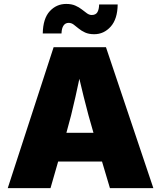

<svg xmlns="http://www.w3.org/2000/svg" viewBox="-20 -971 832 991"><path d="M20 0 256.8 -727.5H526.9L771.5 0H547.4L463.4 -282.2Q436 -374 411.9 -471.9Q387.7 -569.8 366.2 -667.5H412.1Q391.1 -569.8 369.6 -471.9Q348.1 -374 321.8 -282.2L240.7 0ZM195.8 -137.2V-285.6H596.2V-137.2ZM466.3 -794.4Q438.5 -794.4 419.2 -803.2Q399.9 -812 386 -823.7Q372.1 -835.4 360.1 -844.2Q348.1 -853 334.5 -853Q317.4 -853 307.9 -839.1Q298.3 -825.2 297.4 -798.3H200.7Q202.1 -875.5 236.8 -913.1Q271.5 -950.7 321.8 -950.7Q349.1 -950.7 368.7 -942.1Q388.2 -933.6 402.6 -922.1Q417 -910.6 429 -902.1Q440.9 -893.6 453.6 -893.6Q474.1 -893.6 482.7 -908Q491.2 -922.4 491.7 -947.8H587.4Q586.4 -872.6 551.3 -833.5Q516.1 -794.4 466.3 -794.4Z"/></svg>

Font: Inter 16pt Black
Style: Regular
Weight: 900
Version: Version 4.001;git-66647c0bb